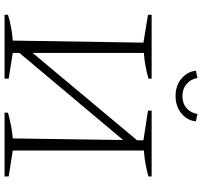

<svg xmlns="http://www.w3.org/2000/svg" viewBox="-42 -844 886 842"><g transform="rotate(90 401.0 -423.0)"><path d="M45 0V-15Q74 -24 102.5 -29Q131 -34 158 -36L167 -609L45 -629V-645H325V-631Q300 -624 271.5 -618.5Q243 -613 212 -611V-123L595 -581V-609L465 -629V-645H754V-631Q729 -624 700.5 -618.5Q672 -613 640 -611V-36L754 -18V0H474V-15Q504 -23 532 -28.5Q560 -34 587 -36L594 -520L212 -65V-36L325 -18V0ZM401 -750Q355 -750 324.5 -776Q294 -802 290 -839L322 -846Q327 -816 348.5 -798Q370 -780 401 -780Q433 -780 454 -798Q475 -816 480 -846L512 -839Q509 -802 478 -776Q447 -750 401 -750Z"/></g></svg>

Font: Piazzolla ExtraLight
Style: Regular
Weight: 200
Designer: Juan Pablo del Peral
Foundry: Huerta Tipografica
Version: Version 1.330